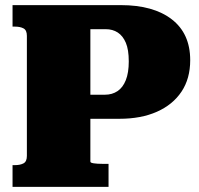

<svg xmlns="http://www.w3.org/2000/svg" viewBox="-20 -730 778 750"><path d="M333 -99V-616H393Q420 -616 440 -603Q460 -590 471.5 -563Q483 -536 483 -490Q483 -446 471.5 -417Q460 -388 439 -374Q418 -360 390 -360H303V-266H447Q531 -266 593 -293.5Q655 -321 689 -372Q723 -423 723 -495Q723 -599 651 -654.5Q579 -710 452 -710H29V-626H39Q59 -626 72 -619Q85 -612 85 -590V-121Q85 -99 72 -92Q59 -85 39 -85H29V0H404V-90H379Q370 -90 361.5 -90.5Q353 -91 346.5 -92Q340 -93 336.5 -94.5Q333 -96 333 -99Z"/></svg>

Font: Roboto Serif 20pt Black
Style: Regular
Weight: 900
Version: Version 1.008